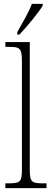

<svg xmlns="http://www.w3.org/2000/svg" viewBox="-20 -979 270 999"><path d="M70 -812V-799H81C122 -842 181 -914 202 -949V-959H146C129 -914 99 -864 70 -812ZM8 0H222V-25H210C144 -25 135 -30 135 -98V-760H8V-735H27C82 -735 94 -730 94 -660V-98C94 -30 85 -25 19 -25H8Z"/></svg>

Font: Noto Serif Georgian Condensed ExtraLight
Style: Regular
Weight: 200
Width: 3
Designer: Monotype Design Team, Akaki Razmadze
Foundry: Google LLC
Version: Version 2.003